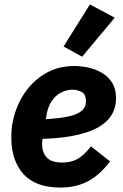

<svg xmlns="http://www.w3.org/2000/svg" viewBox="-20 -835 555 867"><path d="M253 12Q141 12 86 -49Q31 -110 31 -214Q31 -233 32.5 -251Q34 -269 38 -287Q52 -356 89.5 -412.5Q127 -469 184.5 -503Q242 -537 316 -537Q346 -537 378.5 -530Q411 -523 439.5 -506.5Q468 -490 486 -462Q504 -434 504 -391Q504 -359 492 -331.5Q480 -304 455 -282Q430 -260 390.5 -244.5Q351 -229 297 -219.5Q243 -210 172 -208Q171 -199 170.5 -194Q170 -189 170 -185Q170 -148 190.5 -124.5Q211 -101 263 -101Q298 -101 327 -115.5Q356 -130 391 -174L477 -106Q428 -42 374.5 -15Q321 12 253 12ZM308 -430Q279 -430 254.5 -416.5Q230 -403 213.5 -378.5Q197 -354 191 -320L187 -297Q243 -300 278.5 -307Q314 -314 333.5 -324.5Q353 -335 360.5 -348Q368 -361 368 -377Q368 -411 347.5 -420.5Q327 -430 308 -430ZM498 -755 351 -579 267 -625 386 -815Z"/></svg>

Font: IBM Plex Sans
Style: Bold Italic
Weight: 700
Italic angle: -11.31°
Designer: Mike Abbink, Paul van der Laan, Pieter van Rosmalen
Foundry: Bold Monday
Version: Version 3.201